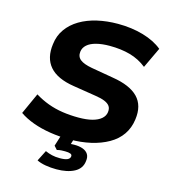

<svg xmlns="http://www.w3.org/2000/svg" viewBox="-130 -820 997 1124"><g transform="rotate(15 368.0 -258.0)"><path d="M345 11Q284 11 227 2Q170 -7 122 -24.5Q74 -42 38 -67L96 -195Q135 -171 177 -155.5Q219 -140 265.5 -133Q312 -126 362 -126Q412 -126 446 -135Q480 -144 499.5 -161Q519 -178 522 -201Q525 -224 515 -238Q505 -252 483 -261Q461 -270 427 -275L289 -297Q186 -313 141 -365Q96 -417 108 -503Q114 -555 142.5 -595Q171 -635 216.5 -662Q262 -689 320.5 -702.5Q379 -716 446 -716Q529 -716 599.5 -695.5Q670 -675 716 -637L657 -512Q612 -548 556.5 -563.5Q501 -579 432 -579Q386 -579 351 -570Q316 -561 296.5 -543.5Q277 -526 274 -502Q270 -471 292 -453.5Q314 -436 364 -427L497 -404Q604 -387 652 -337.5Q700 -288 688 -202Q681 -149 653.5 -109Q626 -69 579.5 -42.5Q533 -16 474 -2.5Q415 11 345 11ZM316 200Q282 200 250 194.5Q218 189 197 178L230 113Q250 122 271 127Q292 132 319 132Q349 132 364 125.5Q379 119 381 106Q383 94 371.5 89.5Q360 85 339 85Q330 85 317 85.5Q304 86 290 90L271 69L299 -20H377L353 59L318 43Q334 38 350 36Q366 34 382 34Q412 34 433.5 42Q455 50 465.5 66.5Q476 83 472 109Q467 155 424.5 177.5Q382 200 316 200Z"/></g></svg>

Font: Nunito Sans 10pt SemiExpanded ExtraBold
Style: Italic
Weight: 800
Width: 6
Italic angle: -9°
Designer: Vernon Adams
Foundry: Vernon Adams
Version: Version 3.101;gftools[0.9.27]